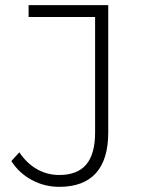

<svg xmlns="http://www.w3.org/2000/svg" viewBox="-20 -720 556 745"><path d="M24 -95 55 -129Q84 -86 123.5 -63.5Q163 -41 210 -41Q280 -41 314.5 -81.5Q349 -122 349 -206V-654H91V-700H400V-206Q400 -101 352 -48Q304 5 210 5Q153 5 103.5 -21.5Q54 -48 24 -95Z"/></svg>

Font: Montserrat Atlas Light
Style: Regular
Weight: 300
Designer: Julieta Ulanovsky
Foundry: Julieta Ulanovsky
Version: Version 7.200